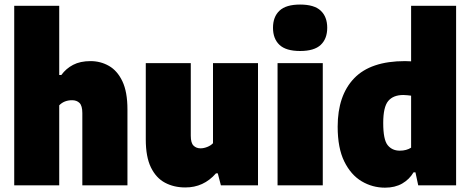

<svg xmlns="http://www.w3.org/2000/svg" viewBox="-20 -834 2116 864"><path d="M44 0V-808H246.5V-496.5H256Q277 -525.5 309 -542.2Q341 -559 387.5 -559Q432.5 -559 470.2 -537.5Q508 -516 530.8 -468.2Q553.5 -420.5 553.5 -341.5V0H350.5V-325Q350.5 -358 338 -370.5Q325.5 -383 304.5 -383Q268.5 -383 246.5 -360V0Z M813.5 9.5Q762.5 9.5 722.5 -11.8Q682.5 -33 659.2 -80.5Q636 -128 636 -206.5V-550H838.5V-223Q838.5 -191 850.8 -178.8Q863 -166.5 882.5 -166.5Q897 -166.5 912.8 -172.8Q928.5 -179 938.5 -189.5V-550H1141V0H974L960 -54H952Q896 10 813.5 9.5Z M1229 0V-550H1432.5V0ZM1330.5 -604.5Q1267 -604.5 1237.8 -632Q1208.5 -659.5 1208.5 -709Q1208.5 -758.5 1237.8 -786Q1267 -813.5 1330.5 -813.5Q1394 -813.5 1423.2 -786Q1452.5 -758.5 1452.5 -709Q1452.5 -659.5 1423.2 -632Q1394 -604.5 1330.5 -604.5Z M1712.5 10.5Q1656 10.5 1607.5 -18.2Q1559 -47 1529.2 -107.5Q1499.5 -168 1499.5 -264Q1499.5 -404.5 1573.8 -481.8Q1648 -559 1802.5 -559Q1810 -559 1816.8 -558.5Q1823.5 -558 1830 -558V-808H2032.5V0H1862L1849.5 -58.5H1841Q1822 -26.5 1789.8 -8Q1757.5 10.5 1712.5 10.5ZM1779 -156Q1809 -156 1830 -169.5V-403.5Q1822 -404.5 1812.2 -405.5Q1802.5 -406.5 1795 -406.5Q1749.5 -406.5 1727 -379.5Q1704.5 -352.5 1704.5 -280.5Q1704.5 -205.5 1724.5 -180.8Q1744.5 -156 1779 -156Z"/></svg>

Font: Encode Sans Semi Condensed Black
Style: Regular
Weight: 900
Width: 4
Designer: Multiple Designers
Foundry: Impallari Type
Version: Version 3.000; ttfautohint (v1.8.3) -l 8 -r 50 -G 200 -x 14 